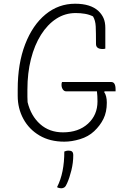

<svg xmlns="http://www.w3.org/2000/svg" viewBox="-20 -740 690 1030"><path d="M313 -300H577Q600 -300 600 -260V-250H541L539 -246Q553 -226 553 -189Q553 -139 535 -102.5Q517 -66 485 -36Q454 -7 409.5 6.5Q365 20 325 20Q248 20 192 -13Q136 -46 105.5 -102Q75 -158 75 -226V-260Q75 -399 115 -502.5Q155 -606 224.5 -663Q294 -720 383 -720Q466 -720 508 -681Q526 -664 535.5 -642.5Q545 -621 545 -590V-479Q537 -477 531 -477Q495 -477 495 -504Q495 -567 493.5 -598.5Q492 -630 479 -652Q459 -662 435.5 -666Q412 -670 386 -670Q329 -670 282 -639.5Q235 -609 200 -553.5Q165 -498 146 -423Q127 -348 127 -259V-250Q127 -234 127 -221Q127 -208 128 -192Q146 -118 195.5 -74Q245 -30 318 -30Q401 -30 452 -76.5Q503 -123 503 -196Q503 -226 500 -250H335Q324 -250 317 -260.5Q310 -271 310 -285Q310 -296 313 -300ZM325 73Q330 71 335 69.5Q340 68 349 68Q361 68 367 73.5Q373 79 373 93Q373 133 363 173.5Q353 214 340 243Q333 260 325.5 265Q318 270 310 270Q296 270 286 264Q306 225 315.5 177.5Q325 130 325 73Z"/></svg>

Font: Recursive Sn Csl St Lt
Style: Regular
Weight: 300
Version: Version 1.079;hotconv 1.0.112;makeotfexe 2.5.65598; ttfautoh